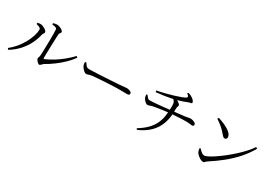

<svg xmlns="http://www.w3.org/2000/svg" viewBox="31 -1734 3889 2746"><g transform="rotate(30 1975.0 -361.5)"><path d="M551 -57Q543 -57 532.5 -64.5Q522 -72 512 -83.5Q502 -95 495.5 -106Q489 -117 489 -124Q489 -134 492 -140.5Q495 -147 498.5 -157.5Q502 -168 503 -188Q505 -205 506 -243.5Q507 -282 508 -332.5Q509 -383 510 -436Q511 -489 510.5 -535Q510 -581 508 -610Q507 -629 487.5 -637.5Q468 -646 429 -649L427 -670Q446 -677 461 -679.5Q476 -682 493 -682Q508 -682 526 -676Q544 -670 560.5 -661Q577 -652 587.5 -641.5Q598 -631 598 -622Q598 -611 593 -605Q588 -599 582 -591.5Q576 -584 575 -569Q573 -556 571.5 -519Q570 -482 568.5 -433Q567 -384 565.5 -333Q564 -282 563 -240Q562 -198 562 -176Q562 -157 578 -163Q650 -194 719 -238Q788 -282 848.5 -332.5Q909 -383 955 -433L976 -416Q933 -355 873 -297Q813 -239 744.5 -188.5Q676 -138 607 -99Q596 -92 587 -82Q578 -72 570 -64.5Q562 -57 551 -57ZM46 -40Q106 -87 154 -146Q202 -205 236 -268Q270 -331 288 -389.5Q306 -448 306 -493Q306 -509 292.5 -518.5Q279 -528 261 -533.5Q243 -539 231 -542V-563Q242 -566 257.5 -569Q273 -572 289 -570Q302 -569 320 -562Q338 -555 355.5 -544.5Q373 -534 384 -522Q395 -510 395 -499Q395 -483 385 -474Q375 -465 371 -446Q355 -370 317 -293Q279 -216 217 -146Q155 -76 63 -19Z M1199 -278Q1185 -278 1166.5 -292Q1148 -306 1132.5 -325Q1117 -344 1110 -361Q1105 -375 1103 -388.5Q1101 -402 1101 -417L1121 -423Q1132 -406 1142.5 -391Q1153 -376 1166.5 -367Q1180 -358 1201 -358Q1223 -358 1264 -359.5Q1305 -361 1356 -363.5Q1407 -366 1459.5 -369Q1512 -372 1559.5 -375Q1607 -378 1641 -380.5Q1675 -383 1686 -383Q1736 -387 1762 -390.5Q1788 -394 1807 -394Q1826 -394 1845.5 -388.5Q1865 -383 1877.5 -373.5Q1890 -364 1890 -350Q1890 -336 1881 -328.5Q1872 -321 1846 -321Q1820 -321 1790.5 -322Q1761 -323 1715 -323Q1697 -323 1656 -321.5Q1615 -320 1562.5 -317.5Q1510 -315 1458 -311.5Q1406 -308 1362.5 -305Q1319 -302 1296 -299Q1268 -296 1252 -291Q1236 -286 1224.5 -282Q1213 -278 1199 -278Z M2215 33Q2298 -18 2352.5 -71.5Q2407 -125 2439 -187.5Q2471 -250 2483.5 -326Q2496 -402 2495 -497Q2495 -522 2491.5 -539.5Q2488 -557 2477.5 -571.5Q2467 -586 2445 -602L2485 -618Q2504 -612 2525 -599Q2546 -586 2560 -573Q2574 -560 2574 -551Q2574 -541 2570.5 -533Q2567 -525 2564 -513.5Q2561 -502 2561 -482Q2565 -357 2532.5 -256Q2500 -155 2426 -78.5Q2352 -2 2230 52ZM2178 -333Q2166 -333 2150 -345Q2134 -357 2121 -373.5Q2108 -390 2102 -404Q2094 -421 2093 -454L2109 -460Q2126 -437 2140.5 -421Q2155 -405 2174 -405Q2195 -405 2231.5 -407.5Q2268 -410 2310 -414Q2352 -418 2393.5 -422Q2435 -426 2468.5 -430Q2502 -434 2521 -436Q2557 -440 2596 -444Q2635 -448 2669 -452Q2703 -456 2722 -458Q2754 -463 2769.5 -466Q2785 -469 2793.5 -471Q2802 -473 2811 -473Q2832 -473 2853.5 -467Q2875 -461 2891 -449.5Q2907 -438 2907 -424Q2907 -412 2901 -404.5Q2895 -397 2879 -397Q2866 -397 2839 -401Q2812 -405 2775 -405Q2756 -405 2725 -404Q2694 -403 2658 -401Q2622 -399 2588 -396.5Q2554 -394 2527 -392Q2501 -390 2462 -385Q2423 -380 2381 -374Q2339 -368 2304.5 -362.5Q2270 -357 2253 -353Q2231 -348 2214 -340.5Q2197 -333 2178 -333ZM2187 -575Q2252 -587 2319.5 -604Q2387 -621 2447.5 -639.5Q2508 -658 2553 -675Q2598 -692 2615 -705Q2627 -714 2624 -726.5Q2621 -739 2591 -761L2604 -775Q2634 -768 2654 -757Q2674 -746 2687 -736Q2699 -727 2711.5 -710.5Q2724 -694 2724 -681Q2724 -672 2715 -669Q2706 -666 2693 -664Q2680 -662 2668 -657Q2638 -645 2608.5 -634.5Q2579 -624 2549 -614.5Q2519 -605 2486 -597Q2458 -591 2421 -583Q2384 -575 2329.5 -567Q2275 -559 2192 -550Z M3275 -24Q3256 -24 3231.5 -37Q3207 -50 3186.5 -68Q3166 -86 3156 -101Q3148 -114 3142.5 -134Q3137 -154 3135 -166L3151 -176Q3166 -160 3181.5 -145Q3197 -130 3213 -120.5Q3229 -111 3245 -111Q3264 -111 3304.5 -131Q3345 -151 3399 -187Q3453 -223 3513 -270Q3573 -317 3632.5 -370.5Q3692 -424 3743.5 -480Q3795 -536 3830 -589L3853 -574Q3793 -468 3712 -377.5Q3631 -287 3534 -209Q3437 -131 3328 -61Q3318 -55 3310 -46Q3302 -37 3294 -30.5Q3286 -24 3275 -24ZM3375 -469Q3363 -469 3351.5 -478Q3340 -487 3320 -511Q3302 -533 3284.5 -551Q3267 -569 3248 -586Q3229 -603 3204 -621.5Q3179 -640 3146 -662L3158 -683Q3201 -671 3245 -652.5Q3289 -634 3326.5 -611.5Q3364 -589 3387 -562Q3410 -535 3410 -506Q3410 -489 3400.5 -479Q3391 -469 3375 -469Z"/></g></svg>

Font: Noto Serif HK ExtraLight
Style: Regular
Weight: 400
Version: Version 2.002-H1;hotconv 1.1.0;makeotfexe 2.6.0